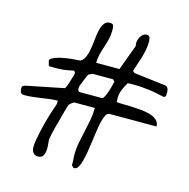

<svg xmlns="http://www.w3.org/2000/svg" viewBox="-109 -849 941 955"><g transform="rotate(15 361.0 -371.0)"><path d="M341.8 -8.8Q341.8 -12.7 341.8 -20Q341.8 -27.3 341.3 -35.6Q340.8 -43.9 340.3 -50.8Q339.8 -57.6 339.8 -61.5Q339.8 -93.8 345.7 -125.5Q351.6 -157.2 358.9 -188.5Q366.2 -219.7 372.1 -251Q377.9 -282.2 377.9 -314.5H275.4Q269.5 -314.5 260.7 -307.6Q252 -300.8 247.1 -294.9Q245.1 -288.1 240.7 -273.9Q236.3 -259.8 231.9 -242.2Q227.5 -224.6 222.2 -205.1Q216.8 -185.5 211.9 -167.5Q207 -149.4 204.1 -134.8Q201.2 -120.1 200.2 -113.3Q197.3 -105.5 199.7 -87.4Q202.1 -69.3 201.2 -51.8Q200.2 -34.2 192.9 -21Q185.5 -7.8 166 -7.8Q150.4 -7.8 141.6 -19Q132.8 -30.3 132.8 -46.9Q132.8 -63.5 136.7 -85.4Q140.6 -107.4 145.5 -130.4Q150.4 -153.3 156.7 -176.8Q163.1 -200.2 169.4 -221.2Q175.8 -242.2 181.6 -258.8Q187.5 -275.4 190.4 -285.2V-301.8Q168.9 -301.8 147.9 -298.8Q127 -295.9 106.4 -293Q85.9 -290 64.5 -287.6Q43 -285.2 21.5 -285.2Q7.8 -285.2 3.4 -293.5Q-1 -301.8 -1 -314.5Q-1 -323.2 2 -326.2Q4.9 -329.1 19.5 -333L209 -371.1Q210.9 -372.1 215.8 -383.8Q220.7 -395.5 225.1 -410.6Q229.5 -425.8 233.4 -439Q237.3 -452.1 237.3 -456.1Q237.3 -459 233.9 -462.9Q230.5 -466.8 228.5 -466.8Q211.9 -462.9 199.2 -460.9Q186.5 -459 175.3 -457.5Q164.1 -456.1 152.8 -456.1Q141.6 -456.1 127.9 -456.1H104.5Q102.5 -457 101.6 -461.4Q100.6 -465.8 99.1 -470.2Q97.7 -474.6 96.7 -479Q95.7 -483.4 95.7 -484.4Q95.7 -486.3 99.1 -490.2Q102.5 -494.1 104.5 -495.1Q119.1 -503.9 140.1 -509.3Q161.1 -514.6 182.1 -517.6Q203.1 -520.5 221.7 -521.5Q240.2 -522.5 247.1 -523.4Q262.7 -531.2 271 -550.8Q279.3 -570.3 283.2 -594.2Q287.1 -618.2 289.6 -645Q292 -671.9 297.4 -693.8Q302.7 -715.8 313 -729.5Q323.2 -743.2 341.8 -743.2Q357.4 -743.2 359.9 -732.9Q362.3 -722.7 362.3 -710Q362.3 -685.5 356.9 -663.6Q351.6 -641.6 344.2 -620.1Q336.9 -598.6 331.5 -577.1Q326.2 -555.7 326.2 -533.2H446.3L495.1 -666Q491.2 -674.8 493.2 -686.5Q495.1 -698.2 500.5 -709Q505.9 -719.7 514.6 -726.6Q523.4 -733.4 534.2 -733.4Q540 -733.4 544.4 -730.5Q548.8 -727.5 550.3 -722.2Q551.8 -716.8 552.2 -710.9Q552.7 -705.1 552.7 -700.2Q552.7 -680.7 548.8 -659.7Q544.9 -638.7 538.6 -618.2Q532.2 -597.7 525.4 -578.1Q518.6 -558.6 513.7 -542L523.4 -533.2L685.5 -513.7Q692.4 -512.7 696.3 -509.3Q700.2 -505.9 702.1 -501Q704.1 -496.1 704.6 -491.2Q705.1 -486.3 705.1 -481.4Q705.1 -474.6 704.6 -466.8Q704.1 -459 694.3 -456.1Q668.9 -461.9 648.9 -465.8Q628.9 -469.7 611.3 -471.7Q593.8 -473.6 576.2 -475.1Q558.6 -476.6 537.1 -476.6Q535.2 -476.6 530.8 -476.6Q526.4 -476.6 521 -476.6Q515.6 -476.6 510.7 -476.1Q505.9 -475.6 503.9 -475.6Q492.2 -456.1 483.4 -435.1Q474.6 -414.1 474.6 -389.6Q474.6 -387.7 475.1 -380.4Q475.6 -373 475.6 -371.1Q485.4 -369.1 505.9 -369.1Q526.4 -369.1 550.8 -368.2Q575.2 -367.2 601.6 -364.7Q627.9 -362.3 649.4 -356Q670.9 -349.6 684.6 -336.9Q698.2 -324.2 698.2 -304.7H456.1Q445.3 -304.7 438 -291.5Q430.7 -278.3 425.3 -256.8Q419.9 -235.4 416 -207.5Q412.1 -179.7 408.2 -151.4Q404.3 -123 399.9 -95.7Q395.5 -68.4 389.6 -46.9Q383.8 -25.4 376 -12.2Q368.2 1 356.4 1H353.5Q351.6 1 351.6 0Q350.6 -1 347.2 -4.4Q343.8 -7.8 341.8 -8.8ZM274.4 -389.6Q274.4 -387.7 274.4 -384.8Q274.4 -381.8 275.9 -378.4Q277.3 -375 279.3 -373Q281.2 -371.1 285.2 -371.1H399.4Q402.3 -371.1 405.8 -375Q409.2 -378.9 412.1 -384.8Q415 -391.6 418.9 -399.4Q421.9 -406.2 425.3 -417.5Q428.7 -428.7 431.6 -439.9Q434.6 -451.2 436.5 -459Q438.5 -466.8 437.5 -466.8L428.7 -475.6H323.2L304.7 -466.8Q303.7 -466.8 299.8 -459Q295.9 -451.2 291.5 -439.9Q287.1 -428.7 282.7 -417.5Q278.3 -406.2 275.4 -399.4Q275.4 -398.4 274.9 -395Q274.4 -391.6 274.4 -389.6Z"/></g></svg>

Font: Swanky and Moo Moo Cyrillic
Style: Regular
Weight: 400
Designer: Kimberly Geswein; Denis Ignatov
Foundry: Kimberly Geswein; Denis Ignatov
Version: Version 1.003 June 27, 2018